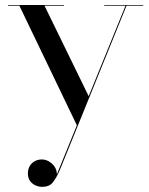

<svg xmlns="http://www.w3.org/2000/svg" viewBox="-20 -480 592 764"><path d="M157 -457.5 334 -95 287.5 22 57 -457.5H12V-460H235V-457.5ZM550 -460V-457.5H483.5L217.5 198Q204 228.5 190 246Q176 263.5 147.5 263.5Q135 263.5 122 258Q109 252.5 100 240.8Q91 229 91 210Q91 193.5 98.2 181Q105.5 168.5 118 161.5Q130.5 154.5 146.5 154.5Q161 154.5 174.5 162.2Q188 170 197 183Q206 196 206.5 213.5L479.5 -457.5H394.5V-460Z"/></svg>

Font: Bodoni Moda 72pt
Style: Regular
Weight: 400
Designer: Owen Earl
Foundry: indestructible type
Version: Version 2.005